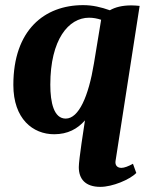

<svg xmlns="http://www.w3.org/2000/svg" viewBox="-20 -512 596 748"><path d="M371 216C418 216 485 188 511 162L498 126C480 136 464 142 453 142C436 142 428 131 430 116L524 -489C514 -490 503 -491 492 -491C456 -491 429 -484 408 -472C374 -484 341 -492 304 -492C153 -492 32 -395 32 -181C32 -49 108 11 191 11C244 11 282 -10 311 -43C307 -16 287 110 287 139C287 185 312 216 371 216ZM236 -50C190 -50 176 -112 176 -182C176 -358 247 -443 327 -443C343 -443 359 -440 374 -435L346 -265C325 -137 287 -50 236 -50Z"/></svg>

Font: Caladea
Style: Bold Italic
Weight: 700
Italic angle: -9°
Designer: Carolina Giovagnoli and Andres Torresi
Foundry: Carolina Giovagnoli & Andres Torresi
Version: Version 1.001;hotconv 1.0.109;makeotfexe 2.5.65596